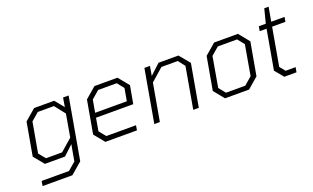

<svg xmlns="http://www.w3.org/2000/svg" viewBox="-88 -1132 2919 1788"><g transform="rotate(-20 1371.0 -238.0)"><path d="M86 187 94 139H365L442 73L471 -89L376 0H177L93 -102L151 -429L260 -523H459L532 -433L547 -523H602L494 90L381 187ZM364 -46 482 -149 521 -374 440 -477H280L203 -411L150 -112L204 -46Z M776 0 692 -103 750 -430 858 -523H1086L1172 -418L1140 -241H771L749 -114L803 -48H1097L1089 0ZM779 -287H1093L1115 -411L1062 -477H878L801 -411Z M1261 0 1353 -523H1408L1392 -429L1493 -523H1690L1776 -419L1702 0H1647L1719 -410L1667 -477H1505L1381 -368L1316 0Z M1962 0 1878 -103 1936 -430 2044 -523H2280L2365 -418L2307 -92L2200 0ZM1988 -46H2179L2256 -112L2308 -411L2255 -477H2064L1987 -411L1935 -112Z M2549 0 2478 -86 2547 -477H2479L2487 -523H2556L2592 -663H2635L2610 -523H2742L2734 -477H2602L2536 -102L2580 -48H2679L2670 0Z"/></g></svg>

Font: Tomorrow Light
Style: Italic
Weight: 300
Italic angle: -10°
Designer: Tony de Marco, Monica Rizzolli
Foundry: Just in Type
Version: Version 2.002